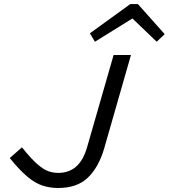

<svg xmlns="http://www.w3.org/2000/svg" viewBox="-20 -931 846 963"><path d="M271.4 11.9Q229.9 11.9 192.8 -0.3Q155.8 -12.5 116.8 -45.3Q77.8 -78.1 28.9 -138.3L90 -192Q134.3 -137 165.3 -109.4Q196.3 -81.8 221.2 -72.8Q246.1 -63.8 271.9 -63.8Q326.1 -63.8 362.4 -95.9Q398.7 -128 417.5 -195L549.8 -655H636.8L502.9 -187.7Q475.5 -93.5 421.6 -40.8Q367.7 11.9 271.4 11.9ZM430.8 -763.8 633.6 -910.7H661.2L658.6 -847.3L456.2 -721.7ZM806 -759.7 765.9 -721.7 635 -847.3 643.8 -910.7H671.5Z"/></svg>

Font: Intel One Mono Light
Style: Italic
Weight: 300
Italic angle: -16°
Monospace: yes
Designer: Fred Shallcrass
Foundry: Frere-Jones Type LLC
Version: Version 1.004